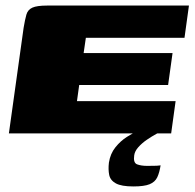

<svg xmlns="http://www.w3.org/2000/svg" viewBox="-20 -480 700 691"><path d="M12 0 65 -380Q70 -410 75 -427.5Q80 -445 96.5 -452.5Q113 -460 150 -460H660L644 -344H289L281 -289H601L585 -174H265L257 -116H612L596 0ZM460 191Q417 191 397 180Q377 169 373 149.5Q369 130 372 105Q377 73 395.5 50Q414 27 437 12.5Q460 -2 478 -10H568Q559 -7 542.5 2Q526 11 508.5 23Q491 35 478 49.5Q465 64 463 79Q459 106 473.5 111.5Q488 117 510 117Q535 117 544 116.5Q553 116 554.5 115.5Q556 115 558 115Q554 141 546 158Q538 175 518.5 183Q499 191 460 191Z"/></svg>

Font: Genos Black
Style: Italic
Weight: 900
Italic angle: -8°
Version: Version 1.010